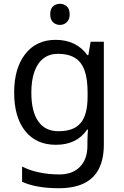

<svg xmlns="http://www.w3.org/2000/svg" viewBox="-20 -757 655 1017"><path d="M275 -546Q328 -546 370.5 -526Q413 -506 443 -465H448L460 -536H530V9Q530 85 504 136.5Q478 188 425 214Q372 240 290 240Q232 240 183.5 231.5Q135 223 97 206V125Q135 145 186 156Q237 167 295 167Q364 167 403.5 126.5Q443 86 443 16V-5Q443 -17 444 -39.5Q445 -62 446 -71H442Q414 -30 372.5 -10Q331 10 276 10Q172 10 113.5 -63Q55 -136 55 -267Q55 -395 113.5 -470.5Q172 -546 275 -546ZM287 -472Q242 -472 210.5 -448Q179 -424 162.5 -378Q146 -332 146 -266Q146 -167 182.5 -114.5Q219 -62 289 -62Q330 -62 359 -72.5Q388 -83 407 -105.5Q426 -128 435 -163Q444 -198 444 -246V-267Q444 -340 427.5 -385Q411 -430 376 -451Q341 -472 287 -472ZM298 -737Q318 -737 333.5 -723.5Q349 -710 349 -681Q349 -653 333.5 -639Q318 -625 298 -625Q276 -625 261 -639Q246 -653 246 -681Q246 -710 261 -723.5Q276 -737 298 -737Z"/></svg>

Font: hingl115
Style: Book
Weight: 400
Designer: Jelle Bosma - Monotype Design Team
Foundry: Monotype Imaging Inc.
Version: Version 2.003